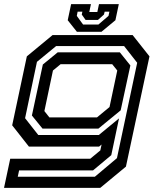

<svg xmlns="http://www.w3.org/2000/svg" viewBox="-32 -710 802 930"><path d="M-12.5 200 17.5 59H405L454 18.5L460 -10L448 0H108L27 -103L98 -437L222.5 -540H610.5L692 -437L578 97L453.5 200ZM54 146H427.5L534.5 56L632.5 -406L569 -487H240L147 -410.5L89.5 -137.5L153.5 -56H446.5L544.5 -136.5L507 41.5L418.5 115.5H60.5ZM174 -87 122.5 -150.5 175.5 -397.5 247.5 -456.5H548.5L599.5 -393L552.5 -175.5L444.5 -87ZM207 -141.5H438L498.5 -191.5L536 -368.5L511.5 -399H261.5L224.5 -368.5L183 -172ZM340.5 -556 296 -612 312.5 -690H408.5L400.5 -652H439.5L447.5 -690H543.5L527 -612L459.5 -556ZM370.5 -591H444.5L493.5 -633L498 -653.5H475L471.5 -639.5L442.5 -613.5H382.5L364 -639.5L367 -653.5H344L340 -633Z"/></svg>

Font: Tourney Expanded SemiBold
Style: Italic
Weight: 600
Width: 7
Italic angle: -12°
Designer: Tyler Finck
Foundry: Etcetera Type Co
Version: Version 1.010; ttfautohint (v1.8.3)